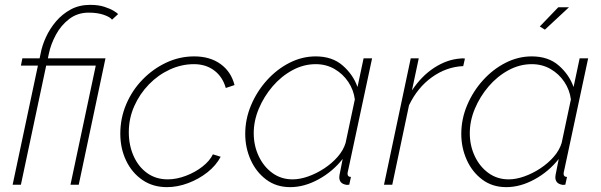

<svg xmlns="http://www.w3.org/2000/svg" viewBox="-20 -760 2474 790"><path d="M136 -490H66L72 -520H143L147 -539Q153 -572 169 -607Q185 -642 210.5 -672Q236 -702 271 -721Q306 -740 351 -740Q385 -740 409.5 -732Q434 -724 448.5 -715Q463 -706 466 -702L441 -679Q433 -690 407 -699Q381 -708 345 -708Q299 -708 265 -682Q231 -656 210 -617Q189 -578 181 -539L177 -520H414L304 0H270L374 -490H170L66 0H32Z M667 10Q609 10 566 -19.5Q523 -49 499 -99Q475 -149 475 -210Q475 -274 499.5 -331.5Q524 -389 567 -433Q610 -477 664.5 -502.5Q719 -528 779 -528Q844 -528 887.5 -496.5Q931 -465 945 -410L909 -398Q896 -444 861.5 -470Q827 -496 778 -496Q727 -496 679 -474Q631 -452 593 -413Q555 -374 532.5 -323.5Q510 -273 510 -216Q510 -162 530 -117.5Q550 -73 586 -47.5Q622 -22 670 -22Q706 -22 744.5 -36.5Q783 -51 813 -74.5Q843 -98 856 -125L888 -115Q869 -79 833.5 -51Q798 -23 754 -6.5Q710 10 667 10Z M1174 10Q1117 10 1075.5 -21Q1034 -52 1011.5 -102Q989 -152 989 -209Q989 -270 1013 -327Q1037 -384 1078 -429.5Q1119 -475 1171 -501.5Q1223 -528 1279 -528Q1347 -528 1390 -490.5Q1433 -453 1451 -402L1476 -520H1511L1412 -57Q1410 -50 1410 -45Q1410 -32 1424 -32L1417 0Q1413 0 1409.5 0.5Q1406 1 1403 0Q1376 -5 1376 -31Q1376 -35 1377 -40.5Q1378 -46 1381 -60.5Q1384 -75 1390 -106Q1349 -54 1290.5 -22Q1232 10 1174 10ZM1184 -22Q1214 -22 1248 -34Q1282 -46 1314 -67Q1346 -88 1369.5 -115Q1393 -142 1402 -172L1440 -351Q1435 -390 1413 -423Q1391 -456 1356.5 -476Q1322 -496 1279 -496Q1229 -496 1183 -471Q1137 -446 1101.5 -404.5Q1066 -363 1045 -313Q1024 -263 1024 -212Q1024 -161 1044.5 -117.5Q1065 -74 1101 -48Q1137 -22 1184 -22Z M1670 -520H1703L1675 -388Q1715 -448 1767 -481.5Q1819 -515 1872 -519Q1878 -520 1883 -520Q1888 -520 1893 -519L1886 -488Q1817 -485 1757.5 -442.5Q1698 -400 1663 -327L1594 0H1560Z M2063 10Q2006 10 1964.5 -21Q1923 -52 1900.5 -102Q1878 -152 1878 -209Q1878 -270 1902 -327Q1926 -384 1967 -429.5Q2008 -475 2060 -501.5Q2112 -528 2168 -528Q2236 -528 2279 -490.5Q2322 -453 2340 -402L2365 -520H2400L2301 -57Q2299 -50 2299 -45Q2299 -32 2313 -32L2306 0Q2302 0 2298.5 0.5Q2295 1 2292 0Q2265 -5 2265 -31Q2265 -35 2266 -40.5Q2267 -46 2270 -60.5Q2273 -75 2279 -106Q2238 -54 2179.5 -22Q2121 10 2063 10ZM2073 -22Q2103 -22 2137 -34Q2171 -46 2203 -67Q2235 -88 2258.5 -115Q2282 -142 2291 -172L2329 -351Q2324 -390 2302 -423Q2280 -456 2245.5 -476Q2211 -496 2168 -496Q2118 -496 2072 -471Q2026 -446 1990.5 -404.5Q1955 -363 1934 -313Q1913 -263 1913 -212Q1913 -161 1933.5 -117.5Q1954 -74 1990 -48Q2026 -22 2073 -22ZM2222 -638 2201 -651 2277 -730H2321Z"/></svg>

Font: Raleway ExtraLight
Style: Italic
Weight: 200
Italic angle: -12°
Designer: Matt McInerney, Pablo Impallari, Rodrigo Fuenzalida
Foundry: Matt McInerney, Pablo Impallari, Rodrigo Fuenzalida
Version: Version 4.026